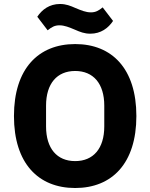

<svg xmlns="http://www.w3.org/2000/svg" viewBox="-20 -931 754 963"><path d="M433 -762C486 -762 523 -790 547 -826L495 -894C474 -877 459 -869 436 -869C410 -869 387 -879 358 -891C333 -902 311 -911 281 -911C228 -911 191 -883 167 -847L219 -779C240 -796 255 -804 278 -804C304 -804 327 -794 356 -782C381 -771 403 -762 433 -762ZM357 12C542 12 664 -112 664 -349C664 -586 542 -710 357 -710C172 -710 50 -586 50 -349C50 -112 172 12 357 12ZM357 -123C266 -123 211 -186 211 -297V-401C211 -512 266 -575 357 -575C448 -575 503 -512 503 -401V-297C503 -186 448 -123 357 -123Z"/></svg>

Font: IBM Plex Thai Looped
Style: Bold
Weight: 700
Designer: Mike Abbink, Paul van der Laan, Pieter van Rosmalen, Ben Mitchell, Mark Frömberg
Foundry: Bold Monday
Version: Version 1.0